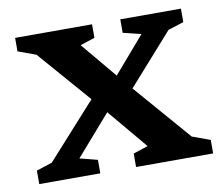

<svg xmlns="http://www.w3.org/2000/svg" viewBox="-63 -590 778 666"><g transform="rotate(-10 326.0 -257.0)"><path d="M573.5 -70.5 636.5 -47.5V0H365V-47.5L417 -64.5L299.5 -204.5L176.5 -63.5L239 -47.5V0H24V-47.5L79.5 -65.5L253.5 -258.5L92.5 -443.5L29.5 -466.5V-514H300.5V-466.5L249 -449.5L354 -324L463.5 -451L400 -466.5V-514H613.5V-466.5L558.5 -449L400 -270.5Z"/></g></svg>

Font: Newsreader 6pt Medium
Style: Regular
Weight: 500
Designer: Hugues Gentile
Foundry: Production Type
Version: Version 1.003; ttfautohint (v1.8.3)